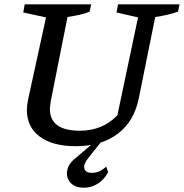

<svg xmlns="http://www.w3.org/2000/svg" viewBox="-20 -670 855 893"><path d="M333 10Q225 10 165 -34.5Q105 -79 105 -159Q105 -177 110 -204L194 -589L88 -612L95 -650H404L397 -616Q376 -607 351.5 -601.5Q327 -596 294 -591L216 -199Q215 -188 213.5 -179.5Q212 -171 212 -164Q212 -62 351 -62Q458 -62 526 -134L622 -589L522 -612L529 -650H815L808 -616Q766 -600 702 -591L626 -215Q605 -107 528.5 -48.5Q452 10 333 10ZM371 203Q328 203 307.5 179.5Q287 156 292.5 123.5Q298 91 332 65L433 -21H459L389 67Q367 95 372.5 114.5Q378 134 408 134Q442 134 474 105L483 131Q464 166 434.5 184.5Q405 203 371 203Z"/></svg>

Font: Piazzolla SC Medium
Style: Italic
Weight: 500
Italic angle: -11.3°
Designer: Juan Pablo del Peral
Foundry: Huerta Tipografica
Version: Version 1.330